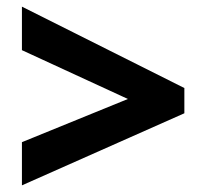

<svg xmlns="http://www.w3.org/2000/svg" viewBox="-20 -651 623 578"><path d="M46 -223 365 -353 46 -500V-631L535 -386V-310L46 -93Z"/></svg>

Font: Noto Sans Cherokee ExtraBold
Style: Regular
Weight: 800
Designer: Monotype Design Team
Foundry: Monotype Imaging Inc.
Version: Version 2.001; ttfautohint (v1.8.4.7-5d5b)